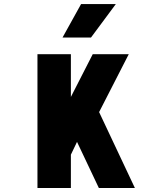

<svg xmlns="http://www.w3.org/2000/svg" viewBox="-20 -937 707 957"><path d="M291.7 -750 384.1 -916.7H557.3L433.6 -750ZM333.3 0H166.7V-666.7H333.3V-453.8L442.1 -666.7H621.7L474 -378.3L652.3 0H472.7L363.9 -229.8L333.3 -166Z"/></svg>

Font: Monoid
Style: Bold
Weight: 700
Width: 4
Designer: Andreas Larsen (@larsenwork)
Version: Version 0.61